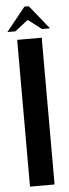

<svg xmlns="http://www.w3.org/2000/svg" viewBox="-58 -882 328 911"><g transform="rotate(-5 105.5 -426.5)"><path d="M164 -699V0H47V-699ZM95 -853H116L207 -740H169L105 -789L42 -740H4Z"/></g></svg>

Font: Moniqa ExtBd Paragraph
Style: Regular
Weight: 800
Designer: Rajesh Rajput
Foundry: Rajesh Rajput
Version: Version 1.000